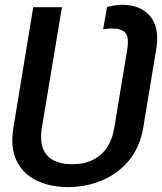

<svg xmlns="http://www.w3.org/2000/svg" viewBox="-20 -757 664 787"><path d="M260.3 9.8Q184.1 9.8 128.7 -17.6Q73.2 -44.9 47.4 -99.4Q21.5 -153.8 35.2 -234.9L116.2 -727.5H233.9L151.9 -234.9Q139.2 -157.7 172.6 -120.6Q206.1 -83.5 275.4 -84Q344.2 -83.5 390.1 -120.6Q436 -157.7 448.7 -234.9L502 -557.6Q509.3 -604 493.9 -622.1Q478.5 -640.1 440.4 -640.1Q421.9 -640.1 402.8 -637.2L418.9 -728.5Q432.6 -731.9 449 -734.6Q465.3 -737.3 482.4 -737.3Q555.2 -737.3 595 -690.9Q634.8 -644.5 620.6 -557.6L567.4 -234.9Q553.7 -153.3 508.5 -99.1Q463.4 -44.9 398.2 -17.6Q333 9.8 260.3 9.8Z"/></svg>

Font: Inter Display Medium
Style: Italic
Weight: 500
Italic angle: -9.39999°
Designer: Rasmus Andersson
Foundry: rsms
Version: Version 4.000;git-a52131595